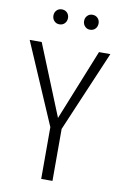

<svg xmlns="http://www.w3.org/2000/svg" viewBox="-95 -920 624 975"><g transform="rotate(10 217.0 -433.0)"><path d="M143.1 -866.2Q160.2 -866.2 170.7 -855.2Q181.2 -844.2 181.2 -828.1Q181.2 -811.5 170.7 -800.3Q160.2 -789.1 143.1 -789.1Q127 -789.1 116.5 -800.3Q106 -811.5 106 -828.1Q106 -844.2 116.5 -855.2Q127 -866.2 143.1 -866.2ZM300.8 -866.2Q317.9 -866.2 328.4 -855.2Q338.9 -844.2 338.9 -828.1Q338.9 -811.5 328.4 -800.3Q317.9 -789.1 300.8 -789.1Q285.2 -789.1 274.7 -800.3Q264.2 -811.5 264.2 -828.1Q264.2 -844.2 274.7 -855.2Q285.2 -866.2 300.8 -866.2ZM424.8 -685.1 247.1 -268.1V0H189V-267.1L8.8 -685.1H70.8L219.2 -319.8L366.2 -685.1Z"/></g></svg>

Font: Fira Sans Compressed Light
Style: Regular
Weight: 300
Width: 1
Designer: Carrois Corporate & Edenspiekermann AG
Foundry: Carrois Corporate GbR & Edenspiekermann AG
Version: Version 4.203;PS 004.203;hotconv 1.0.88;makeotf.lib2.5.64775